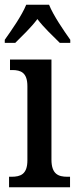

<svg xmlns="http://www.w3.org/2000/svg" viewBox="-20 -786 326 806"><path d="M0 -619V-606H44C73 -635 111 -671 137 -706C163 -671 202 -635 231 -606H275V-619C248 -657 204 -721 186 -766H90C72 -721 27 -657 0 -619ZM18 0H274V-44H263C225 -44 196 -55 196 -116V-536H22V-492H31C68 -492 95 -481 95 -424V-113C95 -54 66 -44 28 -44H18Z"/></svg>

Font: Noto Serif Bengali Condensed Medium
Style: Regular
Weight: 500
Width: 3
Designer: Juan Bruce, Universal Thirst, Indian Type Foundry and the Monotype Design Team.
Foundry: Monotype Imaging Inc.
Version: Version 2.003